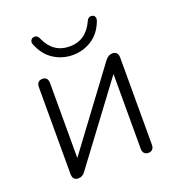

<svg xmlns="http://www.w3.org/2000/svg" viewBox="-127 -794 830 903"><g transform="rotate(-20 287.5 -342.5)"><path d="M84 -27V-461Q84 -476 91.5 -484Q99 -492 113 -492Q126 -492 133 -484Q140 -476 140 -461V-86L427 -472Q442 -492 463 -492Q491 -492 491 -459V-24Q491 -10 483.5 -2Q476 6 463 6Q450 6 442.5 -2Q435 -10 435 -24V-399L147 -13Q134 6 112 6Q84 6 84 -27ZM127 -658Q124 -664 124 -670Q124 -684 138 -690L146 -691Q161 -691 168 -673Q204 -591 287 -591Q368 -591 406 -673Q413 -691 428 -691Q438 -691 443.5 -685.5Q449 -680 449 -671Q449 -666 446 -658Q425 -603 382 -575.5Q339 -548 287 -548Q235 -548 192 -575.5Q149 -603 127 -658Z"/></g></svg>

Font: SN Pro Light
Style: Regular
Weight: 300
Designer: Tobias Whetton
Foundry: Supernotes
Version: Version 1.002